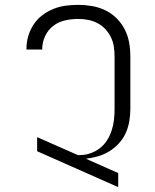

<svg xmlns="http://www.w3.org/2000/svg" viewBox="-20 -763 640 791"><path d="M467 8 133 -140V-198L301 -124H308Q331 -124 352.5 -131.5Q374 -139 391.5 -152.5Q409 -166 421 -185Q433 -204 440 -225.5Q447 -247 449.5 -269Q452 -291 452 -313V-530Q452 -551 449 -571Q446 -591 437 -609.5Q428 -628 414 -643Q400 -658 382 -667.5Q364 -677 343.5 -681Q323 -685 303 -685Q275 -685 248 -679Q221 -673 199.5 -656.5Q178 -640 166 -614.5Q154 -589 154 -562V-559H89V-563Q89 -589 96.5 -614.5Q104 -640 118.5 -662Q133 -684 154 -700Q175 -716 199.5 -726Q224 -736 250 -739.5Q276 -743 303 -743Q331 -743 359.5 -738Q388 -733 414 -720.5Q440 -708 460.5 -687.5Q481 -667 494 -641.5Q507 -616 512 -587.5Q517 -559 517 -530V-313Q517 -288 512.5 -262.5Q508 -237 497.5 -214Q487 -191 469.5 -172Q452 -153 430 -139.5Q408 -126 383.5 -119Q359 -112 334 -109L467 -50Z"/></svg>

Font: Iosevka Light Extended
Style: Regular
Weight: 300
Width: 7
Monospace: yes
Designer: Belleve Invis
Foundry: Belleve Invis
Version: Version 32.5.0; ttfautohint (v1.8.4)